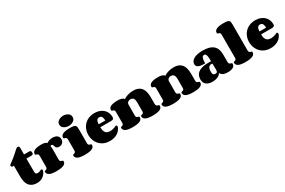

<svg xmlns="http://www.w3.org/2000/svg" viewBox="153 -2430 5867 3950"><g transform="rotate(-30 3086.0 -455.0)"><path d="M373.5 -243.2Q373.5 -227.1 374.5 -212.2Q375.5 -197.3 380.4 -185.5Q385.3 -173.8 395.5 -167Q405.8 -160.2 423.8 -160.2Q449.2 -160.2 468 -166.7Q486.8 -173.3 506.8 -184.1Q514.6 -188.5 521.5 -188.5Q532.7 -188.5 539.3 -178.7Q545.9 -168.9 545.9 -156.7Q545.9 -148.4 543.5 -143.1Q529.3 -106.9 507.1 -78.1Q484.9 -49.3 455.8 -29.3Q426.8 -9.3 392.1 1.5Q357.4 12.2 317.9 12.2Q263.2 12.2 224.1 -1.7Q185.1 -15.6 158.2 -38.8Q131.3 -62 115.2 -92.5Q99.1 -123 90.6 -156.5Q82 -189.9 79.3 -223.9Q76.7 -257.8 76.7 -288.1V-535.2H52.7Q34.7 -535.2 24.4 -545.7Q14.2 -556.2 14.2 -568.8Q14.2 -584 27.8 -594.2Q85 -635.3 132.3 -673.6Q179.7 -711.9 213.9 -742.2Q253.9 -777.3 285.6 -808.1Q298.3 -820.8 311.5 -826.9Q324.7 -833 336.9 -833Q352.1 -833 362.3 -822.8Q372.6 -812.5 372.6 -791V-632.8H491.7Q497.6 -632.8 505.6 -632.1Q513.7 -631.3 521 -627Q528.3 -622.6 533.4 -613Q538.6 -603.5 538.6 -585.9Q538.6 -566.9 533.7 -556.6Q528.8 -546.4 521.5 -541.5Q514.2 -536.6 506.1 -535.9Q498 -535.2 491.7 -535.2H372.6Z M936.5 -188Q936.5 -168 941.9 -156.7Q947.3 -145.5 955.3 -139.9Q963.4 -134.3 972.7 -132.1Q981.9 -129.9 990 -127.4Q998 -125 1003.4 -120.4Q1008.8 -115.7 1008.8 -105Q1008.8 -49.3 951.2 -24.7Q893.6 0 784.7 0Q731.9 0 691.4 -5.9Q650.9 -11.7 623 -24.7Q595.2 -37.6 580.8 -57.4Q566.4 -77.1 566.4 -105Q566.4 -115.7 571.8 -120.4Q577.1 -125 585 -127.4Q592.8 -129.9 602.1 -131.8Q611.3 -133.8 619.1 -139.4Q627 -145 632.3 -155.5Q637.7 -166 637.7 -186V-446.8Q637.7 -466.3 632.3 -477.1Q627 -487.8 619.1 -493.4Q611.3 -499 602.1 -501Q592.8 -502.9 585 -505.4Q577.1 -507.8 571.8 -512.5Q566.4 -517.1 566.4 -527.8Q566.4 -555.7 580.8 -575.4Q595.2 -595.2 623 -608.2Q650.9 -621.1 691.4 -627Q731.9 -632.8 784.7 -632.8Q833 -632.8 862.1 -623.3Q891.1 -613.8 907.7 -595.2Q921.4 -604 936 -612.1Q950.7 -620.1 967.3 -626.2Q983.9 -632.3 1003.4 -635.7Q1022.9 -639.2 1046.4 -639.2Q1075.7 -639.2 1102.8 -633.1Q1129.9 -627 1150.9 -613Q1171.9 -599.1 1184.3 -576.9Q1196.8 -554.7 1196.8 -522Q1196.8 -500.5 1189.5 -480Q1182.1 -459.5 1167.7 -443.6Q1153.3 -427.7 1131.6 -418Q1109.9 -408.2 1081.5 -408.2Q1053.2 -408.2 1037.1 -416.5Q1021 -424.8 1012.2 -437Q1003.4 -449.2 999.3 -463.6Q995.1 -478 990.5 -490.2Q985.8 -502.4 978.3 -510.7Q970.7 -519 955.6 -519Q940.4 -519 935.5 -515.4Q930.7 -511.7 930.7 -504.9Q930.7 -496.1 934.1 -482.4Q937.5 -468.8 937.5 -449.2Z M1306.6 -800.8Q1306.6 -825.2 1315.2 -843.5Q1323.7 -861.8 1337.2 -875.2Q1350.6 -888.7 1367.9 -897.7Q1385.3 -906.7 1402.8 -912.1Q1420.4 -917.5 1436.8 -919.7Q1453.1 -921.9 1465.3 -921.9Q1478.5 -921.9 1495.4 -919.7Q1512.2 -917.5 1529.8 -912.1Q1547.4 -906.7 1564.5 -897.7Q1581.5 -888.7 1595 -875.2Q1608.4 -861.8 1616.5 -843.5Q1624.5 -825.2 1624.5 -800.8Q1624.5 -776.9 1616.5 -758.3Q1608.4 -739.7 1595 -726.6Q1581.5 -713.4 1564.5 -704.3Q1547.4 -695.3 1529.8 -689.9Q1512.2 -684.6 1495.4 -682.4Q1478.5 -680.2 1465.3 -680.2Q1453.1 -680.2 1436.8 -682.4Q1420.4 -684.6 1402.8 -689.9Q1385.3 -695.3 1367.9 -704.3Q1350.6 -713.4 1337.2 -726.6Q1323.7 -739.7 1315.2 -758.1Q1306.6 -776.4 1306.6 -800.8ZM1609.4 -186Q1609.4 -166.5 1614.7 -155.8Q1620.1 -145 1628.2 -139.4Q1636.2 -133.8 1645.5 -131.8Q1654.8 -129.9 1662.8 -127.4Q1670.9 -125 1676.3 -120.4Q1681.6 -115.7 1681.6 -105Q1681.6 -49.3 1624 -24.7Q1566.4 0 1457.5 0Q1404.8 0 1364.3 -5.9Q1323.7 -11.7 1295.9 -24.7Q1268.1 -37.6 1253.7 -57.4Q1239.3 -77.1 1239.3 -105Q1239.3 -115.7 1244.6 -120.4Q1250 -125 1257.8 -127.4Q1265.6 -129.9 1274.9 -131.8Q1284.2 -133.8 1292 -139.4Q1299.8 -145 1305.2 -155.5Q1310.5 -166 1310.5 -186V-446.8Q1310.5 -466.3 1305.2 -477.1Q1299.8 -487.8 1292 -493.4Q1284.2 -499 1274.9 -501Q1265.6 -502.9 1257.8 -505.4Q1250 -507.8 1244.6 -512.5Q1239.3 -517.1 1239.3 -527.8Q1239.3 -555.7 1253.7 -575.4Q1268.1 -595.2 1295.9 -608.2Q1323.7 -621.1 1364.3 -627Q1404.8 -632.8 1457.5 -632.8Q1510.3 -632.8 1540.5 -627.4Q1570.8 -622.1 1586.2 -609.1Q1601.6 -596.2 1605.5 -574.2Q1609.4 -552.2 1609.4 -519Z M2087.9 -522Q2072.3 -522 2058.6 -514.9Q2044.9 -507.8 2034.9 -493.2Q2024.9 -478.5 2019.3 -455.8Q2013.7 -433.1 2013.7 -401.9H2169.4Q2169.4 -436 2164.1 -459.2Q2158.7 -482.4 2148.4 -496.3Q2138.2 -510.3 2122.8 -516.1Q2107.4 -522 2087.9 -522ZM2051.8 -647Q2117.2 -647 2169.7 -627.4Q2222.2 -607.9 2259 -573.7Q2295.9 -539.6 2315.7 -493.4Q2335.4 -447.3 2335.4 -394Q2335.4 -372.1 2329.3 -359.9Q2323.2 -347.7 2312 -341.8Q2300.8 -335.9 2284.2 -334.5Q2267.6 -333 2246.6 -333H2011.7Q2011.7 -279.3 2022.7 -245.8Q2033.7 -212.4 2053.2 -193.8Q2072.8 -175.3 2100.1 -168.7Q2127.4 -162.1 2160.6 -162.1Q2178.2 -162.1 2197 -165.5Q2215.8 -168.9 2233.2 -174.3Q2250.5 -179.7 2265.1 -185.5Q2279.8 -191.4 2289.6 -196.8Q2297.4 -201.2 2304.7 -201.2Q2315.9 -201.2 2322.3 -191.7Q2328.6 -182.1 2328.6 -170.4Q2328.6 -166.5 2328.1 -163.1Q2327.6 -159.7 2326.2 -156.2Q2312 -120.1 2287.6 -89.4Q2263.2 -58.6 2228.3 -35.9Q2193.4 -13.2 2147.5 -0.5Q2101.6 12.2 2044.4 12.2Q1989.7 12.2 1944.6 -0.7Q1899.4 -13.7 1863 -36.9Q1826.7 -60.1 1799.3 -91.3Q1772 -122.6 1753.9 -159.4Q1735.8 -196.3 1726.8 -236.6Q1717.8 -276.9 1717.8 -317.9Q1717.8 -359.4 1727.1 -400.1Q1736.3 -440.9 1754.9 -477.5Q1773.4 -514.2 1801.3 -545.2Q1829.1 -576.2 1866.2 -598.9Q1903.3 -621.6 1949.7 -634.3Q1996.1 -647 2051.8 -647Z M2746.6 -188Q2746.6 -168 2752 -156.7Q2757.3 -145.5 2765.4 -139.9Q2773.4 -134.3 2782.7 -132.1Q2792 -129.9 2800 -127.4Q2808.1 -125 2813.5 -120.4Q2818.8 -115.7 2818.8 -105Q2818.8 -49.3 2761.2 -24.7Q2703.6 0 2594.7 0Q2542 0 2501.5 -5.9Q2460.9 -11.7 2433.1 -24.7Q2405.3 -37.6 2390.9 -57.4Q2376.5 -77.1 2376.5 -105Q2376.5 -115.7 2381.8 -120.4Q2387.2 -125 2395 -127.4Q2402.8 -129.9 2412.1 -131.8Q2421.4 -133.8 2429.2 -139.4Q2437 -145 2442.4 -155.5Q2447.8 -166 2447.8 -186V-446.8Q2447.8 -466.3 2442.4 -477.1Q2437 -487.8 2429.2 -493.4Q2421.4 -499 2412.1 -501Q2402.8 -502.9 2395 -505.4Q2387.2 -507.8 2381.8 -512.5Q2376.5 -517.1 2376.5 -527.8Q2376.5 -555.7 2390.9 -575.4Q2405.3 -595.2 2433.1 -608.2Q2460.9 -621.1 2501.5 -627Q2542 -632.8 2594.7 -632.8Q2642.6 -632.8 2670.9 -624.8Q2699.2 -616.7 2714.8 -606.9Q2732.9 -595.2 2739.7 -581.1Q2765.1 -599.1 2800.3 -613.8Q2830.6 -626.5 2874.3 -636.7Q2918 -647 2976.6 -647Q3030.3 -647 3069.1 -633.5Q3107.9 -620.1 3135 -597.4Q3162.1 -574.7 3178.7 -544.7Q3195.3 -514.6 3204.3 -481.9Q3213.4 -449.2 3216.6 -415.8Q3219.7 -382.3 3219.7 -352.1V-190.4Q3219.7 -169.9 3225.1 -158.4Q3230.5 -147 3238.8 -140.9Q3247.1 -134.8 3256.6 -132.6Q3266.1 -130.4 3274.4 -127.7Q3282.7 -125 3288.1 -120.4Q3293.5 -115.7 3293.5 -105Q3293.5 -49.3 3236.1 -24.7Q3178.7 0 3069.8 0Q3017.1 0 2976.6 -5.9Q2936 -11.7 2908.2 -24.7Q2880.4 -37.6 2866 -57.4Q2851.6 -77.1 2851.6 -105Q2851.6 -115.7 2856.9 -120.4Q2862.3 -125 2870.6 -127.4Q2878.9 -129.9 2888.2 -131.8Q2897.5 -133.8 2905.8 -139.4Q2914.1 -145 2919.4 -155.5Q2924.8 -166 2924.8 -186V-394.5Q2924.8 -424.8 2920.2 -448.5Q2915.5 -472.2 2904.5 -488.5Q2893.6 -504.9 2875.5 -513.4Q2857.4 -522 2830.6 -522Q2813.5 -522 2798.3 -516.4Q2783.2 -510.7 2772 -500.7Q2760.7 -490.7 2754.2 -476.8Q2747.6 -462.9 2747.6 -446.8Z M3707 -188Q3707 -168 3712.4 -156.7Q3717.8 -145.5 3725.8 -139.9Q3733.9 -134.3 3743.2 -132.1Q3752.4 -129.9 3760.5 -127.4Q3768.6 -125 3773.9 -120.4Q3779.3 -115.7 3779.3 -105Q3779.3 -49.3 3721.7 -24.7Q3664.1 0 3555.2 0Q3502.4 0 3461.9 -5.9Q3421.4 -11.7 3393.6 -24.7Q3365.7 -37.6 3351.3 -57.4Q3336.9 -77.1 3336.9 -105Q3336.9 -115.7 3342.3 -120.4Q3347.7 -125 3355.5 -127.4Q3363.3 -129.9 3372.6 -131.8Q3381.8 -133.8 3389.6 -139.4Q3397.5 -145 3402.8 -155.5Q3408.2 -166 3408.2 -186V-446.8Q3408.2 -466.3 3402.8 -477.1Q3397.5 -487.8 3389.6 -493.4Q3381.8 -499 3372.6 -501Q3363.3 -502.9 3355.5 -505.4Q3347.7 -507.8 3342.3 -512.5Q3336.9 -517.1 3336.9 -527.8Q3336.9 -555.7 3351.3 -575.4Q3365.7 -595.2 3393.6 -608.2Q3421.4 -621.1 3461.9 -627Q3502.4 -632.8 3555.2 -632.8Q3603 -632.8 3631.3 -624.8Q3659.7 -616.7 3675.3 -606.9Q3693.4 -595.2 3700.2 -581.1Q3725.6 -599.1 3760.7 -613.8Q3791 -626.5 3834.7 -636.7Q3878.4 -647 3937 -647Q3990.7 -647 4029.5 -633.5Q4068.4 -620.1 4095.5 -597.4Q4122.6 -574.7 4139.2 -544.7Q4155.8 -514.6 4164.8 -481.9Q4173.8 -449.2 4177 -415.8Q4180.2 -382.3 4180.2 -352.1V-190.4Q4180.2 -169.9 4185.5 -158.4Q4190.9 -147 4199.2 -140.9Q4207.5 -134.8 4217 -132.6Q4226.6 -130.4 4234.9 -127.7Q4243.2 -125 4248.5 -120.4Q4253.9 -115.7 4253.9 -105Q4253.9 -49.3 4196.5 -24.7Q4139.2 0 4030.3 0Q3977.5 0 3937 -5.9Q3896.5 -11.7 3868.7 -24.7Q3840.8 -37.6 3826.4 -57.4Q3812 -77.1 3812 -105Q3812 -115.7 3817.4 -120.4Q3822.8 -125 3831.1 -127.4Q3839.4 -129.9 3848.6 -131.8Q3857.9 -133.8 3866.2 -139.4Q3874.5 -145 3879.9 -155.5Q3885.3 -166 3885.3 -186V-394.5Q3885.3 -424.8 3880.6 -448.5Q3876 -472.2 3865 -488.5Q3854 -504.9 3835.9 -513.4Q3817.9 -522 3791 -522Q3773.9 -522 3758.8 -516.4Q3743.7 -510.7 3732.4 -500.7Q3721.2 -490.7 3714.6 -476.8Q3708 -462.9 3708 -446.8Z M4616.2 -100.1Q4632.3 -100.1 4642.3 -105.2Q4652.3 -110.4 4657.7 -119.9Q4663.1 -129.4 4664.8 -143.3Q4666.5 -157.2 4666.5 -174.8Q4666.5 -189.9 4666 -213.4Q4665.5 -236.8 4665 -259.3Q4664.1 -285.6 4663.6 -314Q4656.7 -314.9 4650.6 -315.7Q4644.5 -316.4 4638.7 -316.4Q4613.8 -316.4 4596.9 -306.4Q4580.1 -296.4 4569.8 -278.6Q4559.6 -260.7 4555.4 -236.6Q4551.3 -212.4 4551.3 -184.1Q4551.3 -167 4553.2 -151.6Q4555.2 -136.2 4562 -124.8Q4568.8 -113.3 4581.8 -106.7Q4594.7 -100.1 4616.2 -100.1ZM4851.6 0Q4826.7 0 4802 -2.7Q4777.3 -5.4 4755.1 -13.7Q4732.9 -22 4714.4 -37.6Q4695.8 -53.2 4682.6 -79.1Q4672.9 -56.2 4651.1 -39.1Q4629.4 -22 4601.8 -10.5Q4574.2 1 4543.7 6.6Q4513.2 12.2 4485.4 12.2Q4436 12.2 4398.9 0.5Q4361.8 -11.2 4336.4 -33Q4311 -54.7 4298.3 -85Q4285.6 -115.2 4285.6 -152.8Q4285.6 -197.3 4300.5 -237.1Q4315.4 -276.9 4351.3 -306.6Q4387.2 -336.4 4447.3 -353.8Q4507.3 -371.1 4597.7 -371.1H4664.6Q4664.6 -425.3 4660.9 -460.9Q4657.2 -496.6 4649.4 -517.6Q4641.6 -538.6 4629.9 -546.9Q4618.2 -555.2 4601.6 -555.2Q4583 -555.2 4570.6 -543.9Q4558.1 -532.7 4550.5 -511.5Q4543 -490.2 4539.8 -460.2Q4536.6 -430.2 4536.6 -392.1Q4515.6 -392.1 4492.4 -392.8Q4469.2 -393.6 4446.5 -396.5Q4423.8 -399.4 4403.6 -405.5Q4383.3 -411.6 4367.7 -422.1Q4352.1 -432.6 4342.8 -448.7Q4333.5 -464.8 4333.5 -487.8Q4333.5 -520 4350.3 -548.8Q4367.2 -577.6 4402.1 -599.4Q4437 -621.1 4490.7 -634Q4544.4 -647 4618.7 -647Q4705.1 -647 4767.6 -629.4Q4830.1 -611.8 4870.4 -576.7Q4910.6 -541.5 4929.9 -488Q4949.2 -434.6 4949.2 -362.8V-189.9Q4949.2 -168.9 4954.8 -157.2Q4960.4 -145.5 4968.5 -139.4Q4976.6 -133.3 4986.3 -130.9Q4996.1 -128.4 5004.2 -125.7Q5012.2 -123 5017.8 -118.4Q5023.4 -113.8 5023.4 -103Q5023.4 -54.2 4979.7 -27.1Q4936 0 4851.6 0Z M5425.3 -188Q5425.3 -168 5430.7 -156.7Q5436 -145.5 5443.8 -139.9Q5451.7 -134.3 5461.2 -132.1Q5470.7 -129.9 5478.5 -127.4Q5486.3 -125 5491.7 -120.4Q5497.1 -115.7 5497.1 -105Q5497.1 -49.3 5439.5 -24.7Q5381.8 0 5272.9 0Q5220.7 0 5180.2 -5.9Q5139.6 -11.7 5111.8 -24.7Q5084 -37.6 5069.6 -57.4Q5055.2 -77.1 5055.2 -105Q5055.2 -115.7 5060.3 -120.4Q5065.4 -125 5073.5 -127.4Q5081.5 -129.9 5090.6 -131.8Q5099.6 -133.8 5107.7 -139.4Q5115.7 -145 5120.8 -155.5Q5126 -166 5126 -186V-734.9Q5126 -754.9 5120.8 -765.4Q5115.7 -775.9 5107.7 -781.5Q5099.6 -787.1 5090.6 -789.1Q5081.5 -791 5073.5 -793.5Q5065.4 -795.9 5060.3 -800.5Q5055.2 -805.2 5055.2 -815.9Q5055.2 -843.8 5069.6 -863.5Q5084 -883.3 5111.8 -896.2Q5139.6 -909.2 5180.2 -915Q5220.7 -920.9 5272.9 -920.9Q5325.7 -920.9 5356 -915.5Q5386.2 -910.2 5401.6 -897.2Q5417 -884.3 5421.1 -862.3Q5425.3 -840.3 5425.3 -807.1Z M5907.7 -522Q5892.1 -522 5878.4 -514.9Q5864.7 -507.8 5854.7 -493.2Q5844.7 -478.5 5839.1 -455.8Q5833.5 -433.1 5833.5 -401.9H5989.3Q5989.3 -436 5983.9 -459.2Q5978.5 -482.4 5968.3 -496.3Q5958 -510.3 5942.6 -516.1Q5927.2 -522 5907.7 -522ZM5871.6 -647Q5937 -647 5989.5 -627.4Q6042 -607.9 6078.9 -573.7Q6115.7 -539.6 6135.5 -493.4Q6155.3 -447.3 6155.3 -394Q6155.3 -372.1 6149.2 -359.9Q6143.1 -347.7 6131.8 -341.8Q6120.6 -335.9 6104 -334.5Q6087.4 -333 6066.4 -333H5831.5Q5831.5 -279.3 5842.5 -245.8Q5853.5 -212.4 5873 -193.8Q5892.6 -175.3 5919.9 -168.7Q5947.3 -162.1 5980.5 -162.1Q5998 -162.1 6016.8 -165.5Q6035.6 -168.9 6053 -174.3Q6070.3 -179.7 6085 -185.5Q6099.6 -191.4 6109.4 -196.8Q6117.2 -201.2 6124.5 -201.2Q6135.7 -201.2 6142.1 -191.7Q6148.4 -182.1 6148.4 -170.4Q6148.4 -166.5 6147.9 -163.1Q6147.5 -159.7 6146 -156.2Q6131.8 -120.1 6107.4 -89.4Q6083 -58.6 6048.1 -35.9Q6013.2 -13.2 5967.3 -0.5Q5921.4 12.2 5864.3 12.2Q5809.6 12.2 5764.4 -0.7Q5719.2 -13.7 5682.9 -36.9Q5646.5 -60.1 5619.1 -91.3Q5591.8 -122.6 5573.7 -159.4Q5555.7 -196.3 5546.6 -236.6Q5537.6 -276.9 5537.6 -317.9Q5537.6 -359.4 5546.9 -400.1Q5556.2 -440.9 5574.7 -477.5Q5593.3 -514.2 5621.1 -545.2Q5648.9 -576.2 5686 -598.9Q5723.1 -621.6 5769.5 -634.3Q5815.9 -647 5871.6 -647Z"/></g></svg>

Font: Corben
Style: Bold
Weight: 700
Designer: vernon adams
Foundry: vernon adams
Version: Version 1.101; ttfautohint (v1.6)